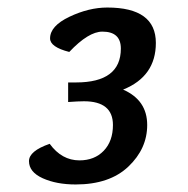

<svg xmlns="http://www.w3.org/2000/svg" viewBox="-20 -694 500 510"><path d="M161 -423V-475H182Q301 -475 301 -565Q301 -610 252 -610Q215 -610 164 -556Q113 -569 113 -592Q113 -625 164.5 -649.5Q216 -674 265 -674Q394 -674 394 -580Q394 -491 307 -456Q371 -428 371 -362Q371 -299 321 -251.5Q271 -204 181 -204Q130 -204 93.5 -220.5Q57 -237 57 -266Q57 -293 112 -312Q144 -268 191 -268Q231 -268 255.5 -293.5Q280 -319 280 -362Q280 -425 203 -425Q188 -425 161 -423Z"/></svg>

Font: Overlock
Style: Bold Italic
Weight: 700
Designer: Dario Muhafara
Foundry: Dario Manuel Muhafara
Version: Version 1.002